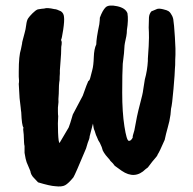

<svg xmlns="http://www.w3.org/2000/svg" viewBox="-20 -649 700 696"><path d="M442 -601Q446 -577 440 -540Q440 -529 438 -518Q431 -488 431 -478Q431 -464 425 -418Q423 -384 423 -313Q423 -242 431 -191Q439 -140 446.5 -138.5Q454 -137 461 -150Q460 -155 467 -176Q476 -229 487 -270Q498 -311 499 -323Q500 -330 505 -361Q514 -393 516 -428V-436Q520 -490 520 -512Q520 -534 519 -549L520 -586Q521 -599 529 -608Q530 -608 536.5 -611Q543 -614 549.5 -616.5Q556 -619 571 -615.5Q586 -612 591 -608.5Q596 -605 599 -600Q602 -595 604 -591.5Q606 -588 608 -580Q611 -563 614 -514Q617 -465 616 -450Q615 -435 615 -413L614 -399Q614 -386 609 -327.5Q604 -269 600 -255Q598 -237 598 -233L595 -216Q595 -213 594 -210Q593 -207 588 -186.5Q583 -166 582 -164L577 -142Q557 -96 552 -90Q552 -85 532 -63L516 -42L508 -36Q469 3 421 -30L396 -48Q390 -57 380 -66Q379 -69 371 -77.5Q363 -86 357 -95.5Q351 -105 351 -108.5Q351 -112 342 -131Q336 -139 331 -153Q329 -155 323 -175Q319 -182 317 -201L305 -155Q305 -147 298 -131L292 -111Q252 -15 246 -6Q228 16 216 22.5Q204 29 180 26Q161 25 118 12L102 -5Q92 -15 90 -29Q80 -52 76.5 -61Q73 -70 69 -95V-120Q67 -123 66 -161Q64 -177 64 -180L65 -187Q59 -193 57 -242L56 -249Q56 -252 55 -259Q54 -266 51 -293L48 -345Q50 -355 48 -371V-390Q48 -447 56 -471L60 -491Q60 -495 62 -502Q65 -515 69 -528.5Q73 -542 75 -558.5Q77 -575 82 -582.5Q87 -590 98 -601Q109 -612 117 -615Q135 -618 140 -618Q151 -622 177 -616Q185 -616 201 -608Q211 -601 212 -588Q214 -574 209 -540.5Q204 -507 201 -504Q206 -499 202 -479Q202 -454 199.5 -427.5Q197 -401 197 -394V-382Q196 -373 196 -359Q193 -343 193 -309Q191 -286 192 -279L190 -259V-245Q190 -233 191 -228Q189 -205 190.5 -168Q192 -131 196 -131L229 -187Q233 -196 244 -234L280 -302Q291 -334 293 -338L300 -355Q305 -357 307.5 -368Q310 -379 314.5 -395Q319 -411 320 -441.5Q321 -472 329 -488Q329 -509 340 -561Q342 -577 342 -585Q352 -612 363 -622.5Q374 -633 404.5 -626.5Q435 -620 442 -601Z"/></svg>

Font: Caveat Brush
Style: Regular
Weight: 400
Designer: Pablo Impallari
Foundry: Creative Lab NY
Version: Version 1.096; ttfautohint (v1.3)